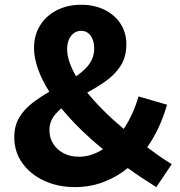

<svg xmlns="http://www.w3.org/2000/svg" viewBox="-20 -767 752 802"><path d="M697.3 -81.1 632.8 14.6Q601.6 -4.9 571.5 -24.9Q541.5 -44.9 513.7 -64.9Q465.8 -26.4 410.4 -5.9Q355 14.6 293.5 14.6Q221.7 14.6 164.1 -12.2Q106.4 -39.1 73 -86.2Q39.6 -133.3 39.6 -193.4Q39.6 -241.2 60.3 -275.9Q81.1 -310.5 114.7 -336.4Q148.4 -362.3 186 -383.8Q154.8 -433.1 138.4 -479.5Q122.1 -525.9 122.1 -566.9Q122.1 -620.1 147.2 -660.6Q172.4 -701.2 217 -724.1Q261.7 -747.1 318.8 -747.1Q374 -747.1 416.7 -726.1Q459.5 -705.1 483.6 -667.7Q507.8 -630.4 507.8 -582.5Q507.8 -529.3 484.1 -492.4Q460.4 -455.6 422.9 -429Q385.3 -402.3 344.2 -380.4Q373.5 -344.2 411.6 -306.2Q449.7 -268.1 496.6 -228.5Q516.1 -256.8 531.7 -291.3Q547.4 -325.7 558.6 -364.3L677.7 -329.6Q663.1 -278.3 642.1 -233.6Q621.1 -189 594.7 -151.9Q622.6 -130.9 644.8 -115.5Q667 -100.1 697.3 -81.1ZM297.9 -448.2Q319.8 -463.4 336.9 -480.5Q354 -497.6 363.8 -518.3Q373.5 -539.1 373.5 -565.4Q373.5 -597.7 358.6 -617.9Q343.8 -638.2 318.8 -638.2Q293.5 -638.2 276.9 -617.2Q260.3 -596.2 260.3 -562Q260.3 -537.6 269.8 -508.8Q279.3 -480 297.9 -448.2ZM236.3 -314.5Q221.7 -302.2 210.4 -288.8Q199.2 -275.4 192.9 -259.3Q186.5 -243.2 186.5 -223.1Q186.5 -191.4 202.4 -166.3Q218.3 -141.1 246.1 -126.7Q273.9 -112.3 310.1 -112.3Q335.9 -112.3 361.1 -120.4Q386.2 -128.4 410.2 -143.6Q357.4 -187 314 -229.7Q270.5 -272.5 236.3 -314.5Z"/></svg>

Font: Kumbh Sans ExtraBold
Style: Regular
Weight: 800
Version: Version 1.005